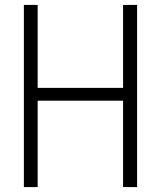

<svg xmlns="http://www.w3.org/2000/svg" viewBox="-20 -760 654 780"><path d="M77 -740H133V-403H480V-740H537V0H480V-351H133V0H77Z"/></svg>

Font: Encode Sans Compressed
Style: Light
Weight: 300
Designer: Pablo Impallari, Andres Torresi
Foundry: Pablo Impallari, Andres Torresi
Version: Version 1.000; ttfautohint (v1.00) -l 8 -r 50 -G 200 -x 14 -